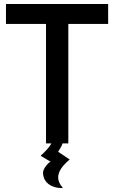

<svg xmlns="http://www.w3.org/2000/svg" viewBox="-20 -720 573 964"><path d="M296 224C279 205 272 187 272 171C272 137 299 110 314 95L330 81L272 42C282 26 290 13 294 0H323V-600H523V-700H10V-600H211V0H238C232 12 219 28 200 47L184 62L234 92C222 97 196 127 196 147C197 205 251 224 286 224Z"/></svg>

Font: Mint Spirit
Style: Bold
Weight: 700
Designer: HARENDAL Hirwen
Foundry: Arkandis Digital Foundry.
Version: Version 1.004;FFEdit